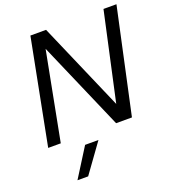

<svg xmlns="http://www.w3.org/2000/svg" viewBox="-164 -811 1062 1182"><g transform="rotate(-20 367.5 -220.0)"><path d="M37.5 0ZM120 0 231.2 -578.8 482.5 0H586.2L735 -687.5H650L523.8 -111.2L273.8 -687.5H171.2L37.5 0ZM208.8 248.8H138.8L257.5 60H345Z"/></g></svg>

Font: Cambay
Style: Italic
Weight: 400
Italic angle: -11°
Designer: Pooja Saxena
Foundry: Pooja Saxena
Version: Version 1.019;PS 001.019;hotconv 1.0.70;makeotf.lib2.5.58329